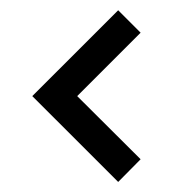

<svg xmlns="http://www.w3.org/2000/svg" viewBox="-20 -448 342 380"><path d="M258.3 -383.3 132.8 -257.8 258.3 -132.8 213.9 -87.9 43.9 -257.8 213.9 -427.7Z"/></svg>

Font: DimaKhabar
Style: Bold
Weight: 700
Width: 6
Designer: R.Balvardi
Foundry: Dima Software Group
Version: Version 1.00;November 30, 2018;FontCreator 11.5.0.2427 64-bi